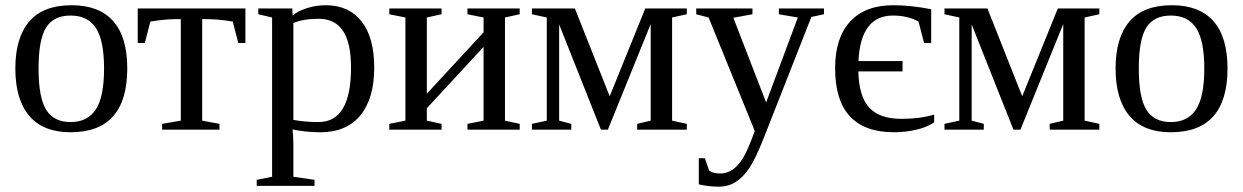

<svg xmlns="http://www.w3.org/2000/svg" viewBox="-20 -491 4706 727"><path d="M461.9 -231.9Q461.9 9.8 247.1 9.8Q143.6 9.8 90.8 -52.2Q38.1 -114.3 38.1 -231.9Q38.1 -348.1 90.8 -409.7Q143.6 -471.2 251 -471.2Q355.5 -471.2 408.7 -410.9Q461.9 -350.6 461.9 -231.9ZM374 -231.9Q374 -337.4 343.3 -384.8Q312.5 -432.1 247.1 -432.1Q183.1 -432.1 154.5 -386.7Q126 -341.3 126 -231.9Q126 -121.1 155 -75Q184.1 -28.8 247.1 -28.8Q311.5 -28.8 342.8 -76.7Q374 -124.5 374 -231.9Z M909.2 -459V-328.1H882.3L861.3 -409.2Q807.1 -418.5 764.2 -418.5H745.6V-34.2L811 -22V0H593.8V-22L664.6 -34.2V-418.5H646.5Q603.5 -418.5 549.3 -409.2L528.3 -328.1H501.5V-459Z M1010.3 -424.8 958 -437V-459H1086.9L1087.9 -432.1Q1108.4 -449.7 1142.8 -460.4Q1177.2 -471.2 1212.9 -471.2Q1300.8 -471.2 1348.9 -410.2Q1397 -349.1 1397 -234.9Q1397 -118.2 1344.5 -54.2Q1292 9.8 1192.9 9.8Q1137.7 9.8 1087.9 -1Q1090.8 34.2 1090.8 54.2V178.2L1170.9 189.9V212.9H952.1V189.9L1010.3 178.2ZM1309.1 -234.9Q1309.1 -328.6 1278.6 -374.3Q1248 -419.9 1186 -419.9Q1128.9 -419.9 1090.8 -403.8V-37.1Q1134.3 -28.8 1186 -28.8Q1309.1 -28.8 1309.1 -234.9Z M1515.1 -424.8 1454.1 -437V-459H1651.9V-437L1596.2 -424.8V-136.2L1811 -368.7V-424.8L1750 -437V-459H1947.8V-437L1892.1 -424.8V-34.2L1947.8 -22V0H1750V-22L1811 -34.2V-313.5L1596.2 -81.1V-34.2L1651.9 -22V0H1454.1V-22L1515.1 -34.2Z M2050.3 -424.8 1994.1 -437V-459H2156.7L2288.6 -126.5L2423.3 -459H2580.6V-437L2524.9 -424.8V-34.2L2580.6 -22V0H2392.6V-22L2443.8 -34.2V-399.9L2281.7 0H2255.4L2097.2 -398.4V-34.2L2143.1 -22V0H1994.1V-22L2050.3 -34.2Z M2701.2 215.8Q2663.1 215.8 2626 207V107.9H2648.9L2665 154.8Q2680.2 166 2707 166Q2732.4 166 2753.9 151.4Q2775.4 136.7 2793.2 107.9Q2811 79.1 2837.9 4.9L2663.1 -424.8L2616.2 -437V-459H2829.1V-437L2756.8 -423.8L2880.9 -103L3001 -424.8L2929.2 -437V-459H3100.1V-437L3052.2 -426.8L2873 28.8Q2841.3 109.4 2817.9 144.5Q2794.4 179.7 2766.1 197.8Q2737.8 215.8 2701.2 215.8Z M3517.1 -27.8Q3493.2 -10.3 3451.2 -0.2Q3409.2 9.8 3365.2 9.8Q3142.1 9.8 3142.1 -232.9Q3142.1 -347.7 3199 -409.4Q3255.9 -471.2 3361.8 -471.2Q3427.7 -471.2 3505.9 -456.1V-328.1H3479L3458 -409.2Q3417.5 -432.1 3360.8 -432.1Q3238.8 -432.1 3230.5 -259.8H3397.5V-220.7H3230Q3232.4 -124.5 3272 -82.8Q3311.5 -41 3393.1 -41Q3464.4 -41 3517.1 -57.1Z M3612.3 -424.8 3556.2 -437V-459H3718.8L3850.6 -126.5L3985.4 -459H4142.6V-437L4086.9 -424.8V-34.2L4142.6 -22V0H3954.6V-22L4005.9 -34.2V-399.9L3843.8 0H3817.4L3659.2 -398.4V-34.2L3705.1 -22V0H3556.2V-22L3612.3 -34.2Z M4627.9 -231.9Q4627.9 9.8 4413.1 9.8Q4309.6 9.8 4256.8 -52.2Q4204.1 -114.3 4204.1 -231.9Q4204.1 -348.1 4256.8 -409.7Q4309.6 -471.2 4417 -471.2Q4521.5 -471.2 4574.7 -410.9Q4627.9 -350.6 4627.9 -231.9ZM4540 -231.9Q4540 -337.4 4509.3 -384.8Q4478.5 -432.1 4413.1 -432.1Q4349.1 -432.1 4320.6 -386.7Q4292 -341.3 4292 -231.9Q4292 -121.1 4321 -75Q4350.1 -28.8 4413.1 -28.8Q4477.5 -28.8 4508.8 -76.7Q4540 -124.5 4540 -231.9Z"/></svg>

Font: Times New Roman
Style: Regular
Weight: 400
Designer: Steve Matteson
Foundry: Ascender Corporation
Version: Version 2.00.3